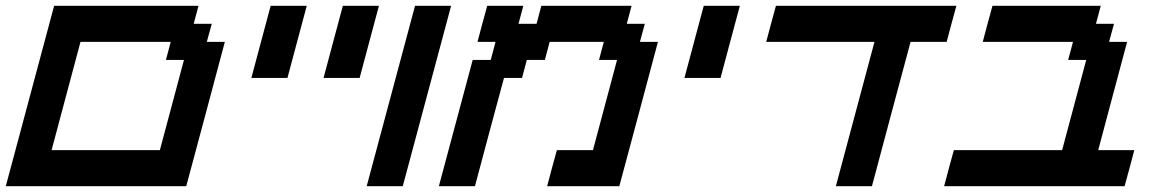

<svg xmlns="http://www.w3.org/2000/svg" viewBox="-20 -645 4040 665"><path d="M0 0H625Q647.5 -83 692.1 -250Q736.8 -417 758.8 -500H696.3L713.4 -562.5H650.9L667.5 -625H167.5Q139.6 -520.5 83.7 -312.3Q27.8 -104 0 0ZM533.7 -125H158.7Q175.3 -187.5 208.7 -312.5Q242.2 -437.5 258.8 -500H571.3L554.7 -437.5H617.2Z M850.6 -375H975.6Q986.8 -416.5 1009 -500Q1031.2 -583.5 1042.5 -625H917.5Q906.2 -583.5 884 -500Q861.8 -416.5 850.6 -375Z M1100.6 -375H1225.6Q1236.8 -416.5 1259 -500Q1281.2 -583.5 1292.5 -625H1167.5Q1156.2 -583.5 1134 -500Q1111.8 -416.5 1100.6 -375Z M1250 0H1375Q1402.8 -104 1458.7 -312.3Q1514.6 -520.5 1542.5 -625H1417.5Q1389.6 -520.5 1333.7 -312.3Q1277.8 -104 1250 0Z M1875 0H2125Q2147.5 -83 2192.1 -250Q2236.8 -417 2258.8 -500H2196.3L2213.4 -562.5H2150.9L2167.5 -625H1855L1838.4 -562.5H1775.9L1792.5 -625H1667.5Q1661.6 -604 1650.4 -562.3Q1639.2 -520.5 1633.8 -500H1696.3L1679.7 -437.5H1617.2L1500 0H1625Q1641.6 -62.5 1675 -187.5Q1708.5 -312.5 1725.6 -375H1788.1L1804.7 -437.5H1867.2L1883.8 -500H2071.3L2054.7 -437.5H2117.2L2033.7 -125H1908.7Q1902.8 -104 1891.6 -62.5Q1880.4 -21 1875 0Z M2350.6 -375H2475.6Q2486.8 -416.5 2509 -500Q2531.2 -583.5 2542.5 -625H2417.5Q2406.2 -583.5 2384 -500Q2361.8 -416.5 2350.6 -375Z M2875 0H3000Q3022 -83 3066.7 -250Q3111.3 -417 3133.8 -500H3258.8Q3264.2 -520.5 3275.4 -562.3Q3286.6 -604 3292.5 -625H2667.5Q2661.6 -604 2650.4 -562.3Q2639.2 -520.5 2633.8 -500H3008.8Q2986.8 -417 2941.9 -250Q2897 -83 2875 0Z M3250 0H3875Q3880.9 -21 3892.1 -62.5Q3903.3 -104 3908.7 -125H3783.7Q3800.3 -187.5 3833.7 -312.5Q3867.2 -437.5 3883.8 -500H3821.3L3838.4 -562.5H3775.9L3792.5 -625H3417.5Q3411.6 -604 3400.4 -562.3Q3389.2 -520.5 3383.8 -500H3696.3L3679.7 -437.5H3742.2L3658.7 -125H3283.7Q3277.8 -104 3266.6 -62.5Q3255.4 -21 3250 0Z"/></svg>

Font: Faithful 32x
Style: Oblique
Weight: 400
Foundry: Faithful Resource Pack
Version: Version 1.0; January 27, 2023